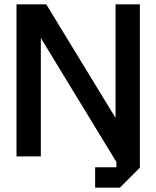

<svg xmlns="http://www.w3.org/2000/svg" viewBox="-20 -720 720 884"><path d="M56 0V-700H193L512 -177V-700H624V52L532 144H418V50H516V26L168 -545V0Z"/></svg>

Font: Tektur Medium
Style: Regular
Weight: 500
Designer: Adam Jagosz
Foundry: Adam Jagosz
Version: Version 1.005;gftools[0.9.30]